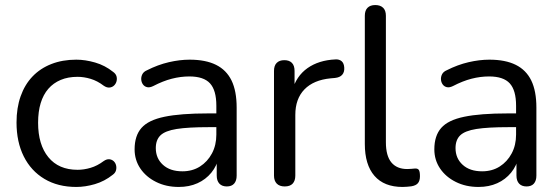

<svg xmlns="http://www.w3.org/2000/svg" viewBox="-20 -732 2219 761"><path d="M282.5 9Q209.5 9 156.2 -22.8Q103 -54.5 74.2 -112Q45.5 -169.5 45.5 -246.5Q45.5 -304.5 61.8 -350.5Q78 -396.5 108.8 -428.8Q139.5 -461 183.5 -478.2Q227.5 -495.5 282.5 -495.5Q318 -495.5 357 -484.2Q396 -473 428.5 -447Q439 -439.5 441.8 -429.5Q444.5 -419.5 441.8 -409.5Q439 -399.5 431.8 -392.8Q424.5 -386 414 -385Q403.5 -384 391.5 -392Q366 -411.5 339.2 -419.5Q312.5 -427.5 287.5 -427.5Q249.5 -427.5 220.5 -415.2Q191.5 -403 171.5 -380Q151.5 -357 141.2 -323.2Q131 -289.5 131 -245.5Q131 -158.5 171.8 -108.8Q212.5 -59 287.5 -59Q312.5 -59 339 -66.8Q365.5 -74.5 391.5 -94Q403.5 -102 413.8 -100.8Q424 -99.5 431 -92.8Q438 -86 440.2 -76Q442.5 -66 439.5 -56Q436.5 -46 426.5 -39Q394.5 -13.5 356.2 -2.2Q318 9 282.5 9Z M688.5 9Q638.5 9 598.8 -10.8Q559 -30.5 536.2 -64.2Q513.5 -98 513.5 -140Q513.5 -194 540.8 -225Q568 -256 631.8 -269.2Q695.5 -282.5 805 -282.5H850.5V-228H806.5Q726 -228 680.2 -220.8Q634.5 -213.5 616 -195.5Q597.5 -177.5 597.5 -145Q597.5 -104.5 625.8 -78.8Q654 -53 703 -53Q742.5 -53 772.5 -72Q802.5 -91 820 -123.8Q837.5 -156.5 837.5 -198.5V-313Q837.5 -374 812.5 -401.5Q787.5 -429 730.5 -429Q696 -429 661 -420Q626 -411 587.5 -391Q573.5 -384 563 -386.5Q552.5 -389 546.5 -397.5Q540.5 -406 539.8 -416.8Q539 -427.5 544.2 -437.8Q549.5 -448 562.5 -453.5Q606 -475.5 649.2 -485.5Q692.5 -495.5 731.5 -495.5Q795 -495.5 836.2 -475Q877.5 -454.5 897.8 -412.8Q918 -371 918 -305.5V-36Q918 -15.5 908 -4.2Q898 7 879 7Q860 7 849.5 -4.2Q839 -15.5 839 -36V-112.5H848.5Q840 -75 817.8 -47.8Q795.5 -20.5 762.8 -5.8Q730 9 688.5 9Z M1108.5 7Q1088 7 1077 -4.2Q1066 -15.5 1066 -36V-451Q1066 -472 1076.8 -482.8Q1087.5 -493.5 1107 -493.5Q1126.5 -493.5 1137 -482.8Q1147.5 -472 1147.5 -451V-371H1137.5Q1154 -430.5 1198.8 -462Q1243.5 -493.5 1309.5 -496.5Q1324.5 -497.5 1334 -489.5Q1343.5 -481.5 1344.5 -463.5Q1345.5 -446 1336.2 -435.5Q1327 -425 1307.5 -423L1290.5 -421.5Q1223 -415 1186.8 -377.8Q1150.5 -340.5 1150.5 -276.5V-36Q1150.5 -15.5 1140 -4.2Q1129.5 7 1108.5 7Z M1575.5 9Q1502.5 9 1464.2 -35Q1426 -79 1426 -161.5V-669.5Q1426 -690.5 1436.8 -701.2Q1447.5 -712 1467.5 -712Q1487.5 -712 1498.5 -701.2Q1509.5 -690.5 1509.5 -669.5V-168Q1509.5 -114.5 1531.2 -88.2Q1553 -62 1594 -62Q1603 -62 1610 -62.8Q1617 -63.5 1624 -64Q1635 -65 1639.8 -58.8Q1644.5 -52.5 1644.5 -33.5Q1644.5 -15.5 1636.5 -6Q1628.5 3.5 1610 6.5Q1601.5 7.5 1592.8 8.2Q1584 9 1575.5 9Z M1876.5 9Q1826.5 9 1786.8 -10.8Q1747 -30.5 1724.2 -64.2Q1701.5 -98 1701.5 -140Q1701.5 -194 1728.8 -225Q1756 -256 1819.8 -269.2Q1883.5 -282.5 1993 -282.5H2038.5V-228H1994.5Q1914 -228 1868.2 -220.8Q1822.5 -213.5 1804 -195.5Q1785.5 -177.5 1785.5 -145Q1785.5 -104.5 1813.8 -78.8Q1842 -53 1891 -53Q1930.5 -53 1960.5 -72Q1990.5 -91 2008 -123.8Q2025.5 -156.5 2025.5 -198.5V-313Q2025.5 -374 2000.5 -401.5Q1975.5 -429 1918.5 -429Q1884 -429 1849 -420Q1814 -411 1775.5 -391Q1761.5 -384 1751 -386.5Q1740.5 -389 1734.5 -397.5Q1728.5 -406 1727.8 -416.8Q1727 -427.5 1732.2 -437.8Q1737.5 -448 1750.5 -453.5Q1794 -475.5 1837.2 -485.5Q1880.5 -495.5 1919.5 -495.5Q1983 -495.5 2024.2 -475Q2065.5 -454.5 2085.8 -412.8Q2106 -371 2106 -305.5V-36Q2106 -15.5 2096 -4.2Q2086 7 2067 7Q2048 7 2037.5 -4.2Q2027 -15.5 2027 -36V-112.5H2036.5Q2028 -75 2005.8 -47.8Q1983.5 -20.5 1950.8 -5.8Q1918 9 1876.5 9Z"/></svg>

Font: Nunito ExtraLight
Style: Regular
Weight: 200
Designer: Vernon Adams
Foundry: Vernon Adams
Version: Version 3.602;April 4, 2023;FontCreator 14.0.0.2856 64-bit